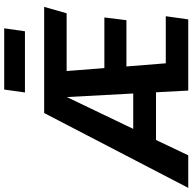

<svg xmlns="http://www.w3.org/2000/svg" viewBox="-77 -903 924 922"><g transform="rotate(-90 385.0 -442.0)"><path d="M710 -883.8 695.8 -784.2H401.9L416 -883.8ZM782.2 -584H504.9L519 -402.8H762.2L749 -296.9H526.9L542 -107.9H768.1L752.9 0H411.1L402.8 -154.8H173.8L100.1 0H-56.2L303.2 -691.9H813ZM227.1 -264.2H397L379.9 -583Z"/></g></svg>

Font: FiraGO SemiBold
Style: Italic
Weight: 600
Italic angle: -8°
Designer: bBox Type GmbH
Foundry: bBox Type GmbH
Version: Version 1.001;PS 001.001;hotconv 1.0.88;makeotf.lib2.5.64775